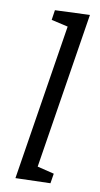

<svg xmlns="http://www.w3.org/2000/svg" viewBox="-88 -813 448 857"><g transform="rotate(10 135.5 -384.5)"><path d="M46.9 3.3 165.2 -742.3 192.3 -695.5 83.6 -720.5 90.3 -765.4 247.9 -771.7 129.6 -25.7 101.8 -72.9 211.9 -45.8 204.8 -1.3Z"/></g></svg>

Font: Bitter Thin
Style: Italic
Weight: 100
Italic angle: -9°
Designer: Sol Matas, and Bitter project Authors
Foundry: Sol Matas
Version: Version 2.002